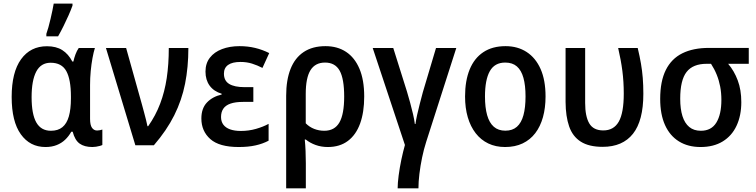

<svg xmlns="http://www.w3.org/2000/svg" viewBox="-20 -808 4207 1068"><path d="M263.2 -80.6Q302.7 -80.6 327.1 -100.6Q351.6 -120.6 363 -160.6Q374.5 -200.7 374.5 -261.2V-271.5Q374.5 -365.7 348.9 -412.4Q323.2 -459 261.7 -459Q207.5 -459 181.6 -409.7Q155.8 -360.4 155.8 -267.6Q155.8 -172.9 182.1 -126.7Q208.5 -80.6 263.2 -80.6ZM232.9 9.8Q146.5 9.8 95.7 -61.3Q44.9 -132.3 44.9 -268.6Q44.9 -406.2 97.2 -478.5Q149.4 -550.8 241.2 -550.8Q292.5 -550.8 326.4 -529.3Q360.4 -507.8 382.3 -465.8H388.2Q392.6 -485.8 400.1 -506.1Q407.7 -526.4 418 -541H507.8Q500.5 -517.6 494.4 -484.4Q488.3 -451.2 484.6 -412.6Q481 -374 481 -335V-146.5Q481 -112.3 491.7 -97.2Q502.4 -82 520 -82Q527.8 -82 535.9 -83.7Q543.9 -85.4 549.3 -87.4V-1.5Q544.9 1 535.2 3.7Q525.4 6.3 514.4 8.1Q503.4 9.8 494.1 9.8Q449.2 9.8 422.9 -9.3Q396.5 -28.3 384.3 -75.2H376.5Q362.3 -49.8 342.3 -30.8Q322.3 -11.7 295.2 -1Q268.1 9.8 232.9 9.8ZM237.8 -606V-619.6Q243.2 -634.3 249.3 -656.2Q255.4 -678.2 261.2 -703.1Q267.1 -728 271.7 -750.5Q276.4 -772.9 278.8 -788.1H383.3V-776.9Q374.5 -752.4 361.6 -723.1Q348.6 -693.8 333.7 -663.6Q318.8 -633.3 303.2 -606Z M569.3 -541H681.6L770 -225.1Q775.4 -205.6 781.2 -183.8Q787.1 -162.1 792.2 -141.6Q797.4 -121.1 800.3 -106H804.2Q845.7 -165 870.8 -231.2Q896 -297.4 907.5 -374Q918.9 -450.7 918.9 -541H1027.8Q1027.8 -434.6 1009.5 -342.5Q991.2 -250.5 949.2 -166.5Q907.2 -82.5 835.9 0H732.9Z M1389.2 -323.2V-241.2H1332Q1289.6 -241.2 1262.2 -231.7Q1234.9 -222.2 1222.2 -203.4Q1209.5 -184.6 1209.5 -157.2Q1209.5 -131.8 1222.4 -114.5Q1235.4 -97.2 1260 -88.4Q1284.7 -79.6 1319.8 -79.6Q1363.8 -79.6 1403.8 -91.1Q1443.8 -102.5 1474.1 -119.1V-25.4Q1441.9 -8.3 1401.6 0.7Q1361.3 9.8 1307.6 9.8Q1199.7 9.8 1149.9 -34.4Q1100.1 -78.6 1100.1 -148.9Q1100.1 -205.1 1131.1 -237.8Q1162.1 -270.5 1212.9 -282.2V-286.6Q1169.4 -299.8 1146.2 -331.5Q1123 -363.3 1123 -409.7Q1123 -455.6 1147.5 -487.1Q1171.9 -518.6 1214.8 -534.9Q1257.8 -551.3 1312.5 -551.3Q1357.9 -551.3 1398.9 -541.5Q1439.9 -531.7 1477.5 -512.7L1439.9 -430.2Q1411.6 -444.8 1382.1 -454.1Q1352.5 -463.4 1317.9 -463.4Q1272 -463.4 1248.8 -446.8Q1225.6 -430.2 1225.6 -398.4Q1225.6 -358.9 1254.9 -341.1Q1284.2 -323.2 1341.3 -323.2Z M2005.9 -271Q2005.9 -184.1 1983.2 -121.1Q1960.4 -58.1 1915.3 -24.2Q1870.1 9.8 1803.7 9.8Q1767.1 9.8 1735.8 -1.5Q1704.6 -12.7 1681.2 -31.7H1675.3Q1678.2 -3.4 1679.7 31.5Q1681.2 66.4 1681.2 99.1V239.7H1571.8V-275.4Q1571.8 -362.8 1596.2 -424.6Q1620.6 -486.3 1669.4 -518.8Q1718.3 -551.3 1790.5 -551.3Q1856.9 -551.3 1905 -519.5Q1953.1 -487.8 1979.5 -425.5Q2005.9 -363.3 2005.9 -271ZM1788.1 -460Q1733.4 -460 1707 -417.5Q1680.7 -375 1680.7 -285.6V-122.1Q1700.7 -101.6 1727.5 -91.1Q1754.4 -80.6 1783.7 -80.6Q1841.3 -80.6 1867.9 -126.7Q1894.5 -172.9 1894.5 -271Q1894.5 -369.6 1869.4 -414.8Q1844.2 -460 1788.1 -460Z M2518.1 -541 2350.6 -18.6Q2337.4 22.5 2327.9 68.4Q2318.4 114.3 2313 158.9Q2307.6 203.6 2307.6 239.7H2191.9Q2191.9 210.9 2197.5 168Q2203.1 125 2212.6 79.6Q2222.2 34.2 2232.4 -1.5L2053.2 -541H2167.5L2243.7 -298.8Q2252.4 -269.5 2261.5 -236.6Q2270.5 -203.6 2277.6 -172.9Q2284.7 -142.1 2287.6 -118.2H2291Q2293.9 -140.1 2300.3 -169.2Q2306.6 -198.2 2315.2 -231Q2323.7 -263.7 2332 -294.9L2405.3 -541Z M3014.6 -271.5Q3014.6 -208 3000.2 -156.2Q2985.8 -104.5 2957.5 -67.4Q2929.2 -30.3 2887.2 -10.3Q2845.2 9.8 2789.6 9.8Q2737.3 9.8 2696 -10Q2654.8 -29.8 2626 -66.9Q2597.2 -104 2582 -155.8Q2566.9 -207.5 2566.9 -271.5Q2566.9 -358.9 2592.5 -421.6Q2618.2 -484.4 2668.5 -517.8Q2718.8 -551.3 2792 -551.3Q2859.4 -551.3 2909.4 -518.8Q2959.5 -486.3 2987.1 -424.1Q3014.6 -361.8 3014.6 -271.5ZM2677.7 -271Q2677.7 -210 2689.7 -167.5Q2701.7 -125 2726.8 -103Q2752 -81.1 2791 -81.1Q2830.6 -81.1 2855.2 -102.8Q2879.9 -124.5 2891.6 -167Q2903.3 -209.5 2903.3 -271.5Q2903.3 -333 2891.6 -375Q2879.9 -417 2855.2 -438.5Q2830.6 -460 2790.5 -460Q2731.4 -460 2704.6 -412.1Q2677.7 -364.3 2677.7 -271Z M3332.5 8.8Q3255.4 8.8 3210.2 -20.3Q3165 -49.3 3145.8 -105Q3126.5 -160.6 3126 -240.7V-541H3234.9V-235.4Q3234.9 -160.6 3257.8 -121.6Q3280.8 -82.5 3335.9 -82.5Q3394 -82.5 3421.9 -131.3Q3449.7 -180.2 3449.7 -287.1Q3449.7 -353.5 3441.9 -413.8Q3434.1 -474.1 3418.5 -541H3527.3Q3538.6 -493.7 3545.4 -453.9Q3552.2 -414.1 3555.4 -374.3Q3558.6 -334.5 3558.6 -286.1Q3558.6 -136.7 3501 -64Q3443.4 8.8 3332.5 8.8Z M4103.5 -239.7Q4103.5 -165 4077.1 -108.6Q4050.8 -52.2 4000 -21.2Q3949.2 9.8 3877 9.8Q3807.1 9.8 3756.6 -21.5Q3706.1 -52.7 3679.2 -112.3Q3652.3 -171.9 3652.3 -257.8Q3652.3 -356 3683.6 -418.7Q3714.8 -481.4 3775.4 -511.5Q3835.9 -541.5 3922.9 -541.5H4145V-453.1H4030.3Q4064 -413.6 4083.7 -360.8Q4103.5 -308.1 4103.5 -239.7ZM3763.7 -258.8Q3763.7 -202.1 3776.1 -162.4Q3788.6 -122.6 3814 -101.6Q3839.4 -80.6 3878.4 -80.6Q3937 -80.6 3964.8 -126.2Q3992.7 -171.9 3992.7 -252.4Q3992.7 -291.5 3986.1 -326.2Q3979.5 -360.8 3966.8 -392.3Q3954.1 -423.8 3935.1 -453.1H3910.6Q3834.5 -453.1 3799.1 -407.7Q3763.7 -362.3 3763.7 -258.8Z"/></svg>

Font: Open Sans SemiCondensed SemiBold
Style: Regular
Weight: 600
Width: 4
Designer: Monotype Design Team
Foundry: Monotype Imaging Inc.
Version: Version 3.000